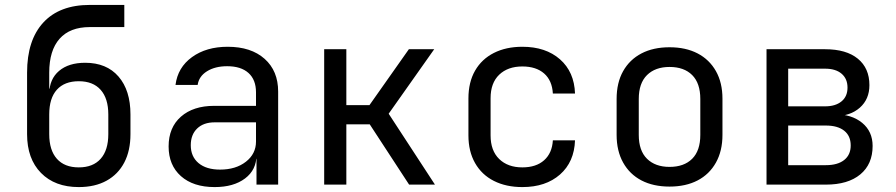

<svg xmlns="http://www.w3.org/2000/svg" viewBox="-20 -750 3640 780"><path d="M300 10Q203 10 146.5 -47.5Q90 -105 90 -205V-455Q90 -587 156 -658.5Q222 -730 345 -730H485V-640H345Q264 -640 222 -592.5Q180 -545 180 -455V-390H194L180 -370Q181 -429 220 -462Q259 -495 326 -495Q413 -495 461.5 -439Q510 -383 510 -285V-205Q510 -138 485 -90Q460 -42 413 -16Q366 10 300 10ZM300 -70Q358 -70 389 -105Q420 -140 420 -205V-285Q420 -350 389 -385Q358 -420 300 -420Q242 -420 211 -385.5Q180 -351 180 -285V-205Q180 -140 211 -105Q242 -70 300 -70Z M852 10Q765 10 715 -34.5Q665 -79 665 -155Q665 -232 715 -276Q765 -320 850 -320H1020V-375Q1020 -426 989.5 -453.5Q959 -481 903 -481Q854 -481 821 -460.5Q788 -440 783 -405H693Q702 -476 760 -518Q818 -560 905 -560Q1000 -560 1055 -511Q1110 -462 1110 -378V0H1022V-105H1007L1022 -120Q1022 -60 975.5 -25Q929 10 852 10ZM874 -61Q938 -61 979 -93Q1020 -125 1020 -175V-253H852Q807 -253 781 -228Q755 -203 755 -160Q755 -114 786.5 -87.5Q818 -61 874 -61Z M1297 0V-550H1387V-323H1481L1641 -550H1744L1559 -288L1747 0H1642L1482 -245H1387V0Z M2102 10Q2036 10 1986.5 -15Q1937 -40 1910 -87.5Q1883 -135 1883 -200V-350Q1883 -416 1910 -463Q1937 -510 1986.5 -535Q2036 -560 2102 -560Q2197 -560 2255 -509Q2313 -458 2316 -370H2226Q2223 -423 2190.5 -451.5Q2158 -480 2102 -480Q2043 -480 2008 -446.5Q1973 -413 1973 -351V-200Q1973 -138 2008 -104Q2043 -70 2102 -70Q2158 -70 2190.5 -99Q2223 -128 2226 -180H2316Q2313 -92 2255 -41Q2197 10 2102 10Z M2700 8Q2634 8 2586 -17Q2538 -42 2511.5 -89.5Q2485 -137 2485 -202V-348Q2485 -414 2511.5 -461Q2538 -508 2586 -533Q2634 -558 2700 -558Q2766 -558 2814 -533Q2862 -508 2888.5 -461Q2915 -414 2915 -349V-202Q2915 -137 2888.5 -89.5Q2862 -42 2814 -17Q2766 8 2700 8ZM2700 -72Q2759 -72 2792 -105Q2825 -138 2825 -202V-348Q2825 -412 2792 -445Q2759 -478 2700 -478Q2642 -478 2608.5 -445Q2575 -412 2575 -348V-202Q2575 -138 2608.5 -105Q2642 -72 2700 -72Z M3094 0V-550H3332Q3418 -550 3465 -511.5Q3512 -473 3512 -404Q3512 -347 3473 -312.5Q3434 -278 3370 -278V-286Q3440 -286 3482.5 -251Q3525 -216 3525 -157Q3525 -83 3475 -41.5Q3425 0 3335 0ZM3182 -79H3335Q3383 -79 3409.5 -100Q3436 -121 3436 -159Q3436 -198 3409.5 -219Q3383 -240 3335 -240H3182ZM3182 -318H3332Q3374 -318 3398.5 -338Q3423 -358 3423 -394Q3423 -430 3399 -450.5Q3375 -471 3332 -471H3182Z"/></svg>

Font: JetBrains Mono Zero
Style: Regular-Zero
Weight: 400
Designer: Philipp Nurullin, Konstantin Bulenkov
Foundry: JetBrains
Version: Version 2.211